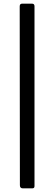

<svg xmlns="http://www.w3.org/2000/svg" viewBox="-20 -867 298 1052"><path d="M105 165Q89 165 89 148L88 -832Q88 -840 91.5 -843.5Q95 -847 102 -847H155Q169 -847 169 -833V153Q169 165 157 165Z"/></svg>

Font: Libre Franklin Medium
Style: Regular
Weight: 500
Designer: Pablo Impallari, Rodrigo Fuenzalida, Nhung Nguyen
Foundry: Impallari Type
Version: Version 3.000